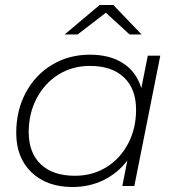

<svg xmlns="http://www.w3.org/2000/svg" viewBox="-20 -745 715 769"><path d="M622 -522 518 0H470L490 -102Q452 -52 395.5 -24Q339 4 270 4Q168 4 106.5 -54.5Q45 -113 45 -213Q45 -302 83 -373.5Q121 -445 188.5 -485.5Q256 -526 340 -526Q421 -526 474 -491Q527 -456 546 -392L572 -522ZM525 -306Q525 -389 476.5 -435Q428 -481 340 -481Q270 -481 214.5 -446.5Q159 -412 127 -351.5Q95 -291 95 -216Q95 -133 143.5 -87Q192 -41 280 -41Q350 -41 405.5 -75Q461 -109 493 -169.5Q525 -230 525 -306ZM499 -607 404 -694 291 -607H239L379 -725H434L547 -607Z"/></svg>

Font: Idrija
Style: Italic
Weight: 300
Italic angle: -11.3°
Designer: Julieta Ulanovsky
Foundry: Julieta Ulanovsky
Version: Version 7.200